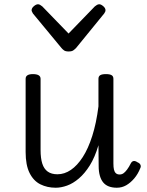

<svg xmlns="http://www.w3.org/2000/svg" viewBox="-20 -862 687 899"><path d="M241 17Q201 17 169 1Q137 -15 118.5 -52Q100 -89 100 -150V-493Q100 -504 108.5 -509.5Q117 -515 134 -515Q152 -515 161 -509.5Q170 -504 170 -493V-159Q170 -121 178 -96Q186 -71 203.5 -58.5Q221 -46 249 -46Q282 -46 312 -66.5Q342 -87 367.5 -126.5Q393 -166 412 -225.5Q431 -285 441 -364V-493Q441 -505 449.5 -510Q458 -515 476 -515Q494 -515 502.5 -510Q511 -505 511 -493V-97Q511 -79 513.5 -68Q516 -57 522.5 -51Q529 -45 540 -45Q550 -45 558 -50.5Q566 -56 575 -68Q584 -80 593 -98Q598 -107 606 -108Q614 -109 624 -102Q634 -98 637.5 -90.5Q641 -83 637 -75Q626 -47 608.5 -26.5Q591 -6 571 5.5Q551 17 527 17Q506 17 490 11Q474 5 463.5 -7.5Q453 -20 447.5 -39.5Q442 -59 442 -84L441 -182Q424 -125 400.5 -87.5Q377 -50 349.5 -26.5Q322 -3 294 7Q266 17 241 17ZM445 -842Q453 -842 463.5 -833Q474 -824 474 -814Q474 -811 473 -808Q472 -805 468 -799L336 -637Q330 -631 323 -626Q316 -621 301 -621Q287 -621 280 -626Q273 -631 268 -637L134 -799Q131 -805 129.5 -808Q128 -811 128 -814Q128 -824 138.5 -833Q149 -842 158 -842Q163 -842 168 -839Q173 -836 178 -832L301 -705L424 -832Q429 -836 434 -839Q439 -842 445 -842Z"/></svg>

Font: Playwrite GB S Light
Style: Regular
Weight: 300
Designer: Veronika Burian, José Scaglione
Foundry: TypeTogether
Version: Version 1.002